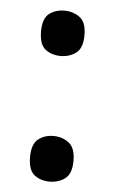

<svg xmlns="http://www.w3.org/2000/svg" viewBox="-45 -573 365 612"><g transform="rotate(5 137.5 -266.5)"><path d="M137 -395Q108 -395 88 -410.5Q68 -426 68 -468Q68 -509 88 -524.5Q108 -540 137 -540Q165 -540 186 -524.5Q207 -509 207 -468Q207 -426 186 -410.5Q165 -395 137 -395ZM137 7Q108 7 88 -8.5Q68 -24 68 -66Q68 -107 88 -123Q108 -139 137 -139Q165 -139 186 -123Q207 -107 207 -66Q207 -24 186 -8.5Q165 7 137 7Z"/></g></svg>

Font: Noto Serif Tamil SemiCondensed SemiBold
Style: Regular
Weight: 600
Width: 4
Designer: Indian Type Foundry, Tom Grace, and the Monotype Design Team
Foundry: Monotype Imaging Inc.
Version: Version 2.004; ttfautohint (v1.8.4.7-5d5b)